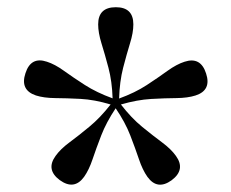

<svg xmlns="http://www.w3.org/2000/svg" viewBox="-20 -788 639 532"><path d="M213 -298Q185.5 -260 145.5 -289Q106.5 -318 134 -356Q147.5 -375 172.5 -393.5Q197.5 -412 227.5 -436.8Q257.5 -461.5 286.5 -498.5Q241.5 -512 202.8 -514Q164 -516 132.8 -516.2Q101.5 -516.5 79.5 -523.5Q35 -538.5 50.5 -585Q65.5 -632 110 -617Q132 -610 157.2 -591.8Q182.5 -573.5 215.2 -552.5Q248 -531.5 292 -515.5Q290.5 -562.5 280.5 -600.2Q270.5 -638 261.2 -667.8Q252 -697.5 252 -720.5Q252 -768 301 -768Q349.5 -768 349.5 -720.5Q349.5 -697.5 340.2 -667.8Q331 -638 321.2 -600.2Q311.5 -562.5 310 -515Q354 -531 386.5 -552.2Q419 -573.5 444.2 -591.8Q469.5 -610 491.5 -617Q536 -631.5 551 -584.5Q566.5 -538 522 -523.5Q500 -516.5 468.8 -516.2Q437.5 -516 398.8 -513.8Q360 -511.5 315 -498.5Q344 -461 374 -436.5Q404 -412 429 -393.5Q454 -375 467.5 -356Q495 -318 455.5 -288.5Q416 -260 388.5 -298Q375 -317 365 -346.8Q355 -376.5 341 -412.8Q327 -449 300.5 -488Q274.5 -449 260.5 -412.8Q246.5 -376.5 236.5 -346.8Q226.5 -317 213 -298Z"/></svg>

Font: Fraunces 72pt S050
Style: Regular
Weight: 400
Version: Version 1.000; ttfautohint (v1.8.3)